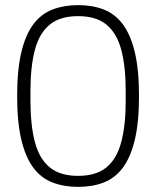

<svg xmlns="http://www.w3.org/2000/svg" viewBox="-20 -718 610 750"><path d="M285 12Q230 12 185.5 -5Q141 -22 110.5 -62.5Q80 -103 63.5 -171.5Q47 -240 47 -343Q47 -446 63.5 -514.5Q80 -583 110.5 -623.5Q141 -664 185.5 -681Q230 -698 285 -698Q341 -698 385 -681Q429 -664 459.5 -623.5Q490 -583 506.5 -514.5Q523 -446 523 -343Q523 -240 506.5 -171.5Q490 -103 459.5 -62.5Q429 -22 385 -5Q341 12 285 12ZM285 -31Q355 -31 395.5 -64Q436 -97 453.5 -162.5Q471 -228 471 -324V-362Q471 -459 453.5 -524Q436 -589 395.5 -622Q355 -655 285 -655Q215 -655 174.5 -622Q134 -589 116.5 -524Q99 -459 99 -362V-324Q99 -228 116.5 -162.5Q134 -97 174.5 -64Q215 -31 285 -31Z"/></svg>

Font: Archivo Thin
Style: Regular
Weight: 250
Designer: Hector Gatti
Foundry: Omnibus-Type
Version: Version 2.001